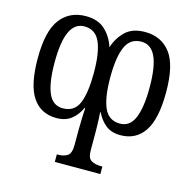

<svg xmlns="http://www.w3.org/2000/svg" viewBox="-112 -659 1011 1006"><g transform="rotate(15 393.5 -156.0)"><path d="M272 234V193H280Q310 193 329.5 180Q349 167 349 121V38Q349 7 350.5 -28.5Q352 -64 353 -80H350Q331 -39 300 -14.5Q269 10 220 10Q135 10 90 -56.5Q45 -123 45 -268Q45 -416 95 -481Q145 -546 233 -546Q299 -546 337.5 -510Q376 -474 393 -420Q409 -472 447 -509Q485 -546 554 -546Q642 -546 691.5 -481.5Q741 -417 741 -269Q741 -124 696 -57Q651 10 567 10Q517 10 486 -15.5Q455 -41 437 -79H434Q435 -67 436 -46Q437 -25 437.5 -2.5Q438 20 438 37V126Q438 170 459.5 181.5Q481 193 509 193H519V234ZM239 -48Q302 -48 325.5 -104.5Q349 -161 349 -269Q349 -379 324 -435.5Q299 -492 239 -492Q187 -492 161.5 -437Q136 -382 136 -270Q136 -161 160 -104.5Q184 -48 239 -48ZM549 -48Q603 -48 627 -105.5Q651 -163 651 -271Q651 -384 625.5 -438Q600 -492 548 -492Q488 -492 463 -435.5Q438 -379 438 -270Q438 -160 463 -104Q488 -48 549 -48Z"/></g></svg>

Font: Noto Serif Condensed
Style: Regular
Weight: 400
Width: 3
Designer: Monotype Design Team
Foundry: Monotype Imaging Inc.
Version: Version 2.013; ttfautohint (v1.8.4.7-5d5b)